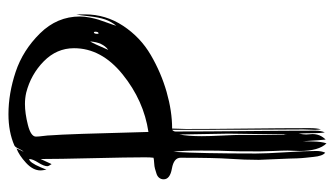

<svg xmlns="http://www.w3.org/2000/svg" viewBox="-189 -558 792 454"><g transform="rotate(-90 207.0 -331.0)"><path d="M100 -11Q100 -8 99.5 13Q99 34 95 45Q77 27 77 -19Q77 -24 77.5 -33.5Q78 -43 78 -47Q78 -59 77 -80Q76 -101 76 -112Q76 -178 77 -190Q78 -202 78 -251Q78 -298 75 -317Q71 -252 71 -122Q71 -98 74 -51Q77 -4 77 21Q77 33 73 42Q69 39 66.5 32Q64 25 63 14.5Q62 4 61 -4.5Q60 -13 59.5 -25.5Q59 -38 59 -44Q56 -113 56 -115Q56 -149 58.5 -184Q61 -219 61 -300Q61 -316 35.5 -320.5Q10 -325 10 -340Q10 -346 13.5 -350.5Q17 -355 23.5 -357Q30 -359 35 -360.5Q40 -362 49 -362.5Q58 -363 61 -364Q62 -371 62 -384Q62 -424 60 -507Q58 -590 58 -631L46 -605Q41 -612 41 -615Q41 -623 49.5 -636.5Q58 -650 58 -658Q54 -658 49 -651Q44 -644 38.5 -631Q33 -618 33 -617Q31 -627 31 -631Q31 -649 49 -665.5Q67 -682 83 -688Q80 -680 75 -671Q79 -675 82.5 -683Q86 -691 90 -693Q122 -707 164 -707Q213 -707 264 -690Q315 -673 355 -632.5Q395 -592 395 -538Q395 -527 392.5 -514.5Q390 -502 387.5 -494Q385 -486 380 -472.5Q375 -459 373 -452Q383 -464 388 -478.5Q393 -493 395.5 -516Q398 -539 400 -547V-526Q400 -477 373 -436Q346 -395 304 -370.5Q262 -346 216.5 -333Q171 -320 130 -320Q130 -314 129.5 -303Q129 -292 129 -287Q129 -223 130 -140.5Q131 -58 131 5Q131 23 128 32Q128 30 127.5 25Q127 20 127 18Q127 14 127.5 5Q128 -4 128 -9Q127 -141 127 -320Q123 -316 123 -312Q123 -242 124 -145.5Q125 -49 125 19Q125 32 121 41Q119 31 119 10Q119 -10 118 -21Q116 -9 116 -3Q116 0 116.5 4.5Q117 9 117 12Q117 30 104 43Q103 37 100 -11ZM320 -552Q320 -593 289 -623.5Q258 -654 215 -665Q202 -668 188 -668Q166 -668 138.5 -661Q111 -654 111 -642Q111 -636 112.5 -624.5Q114 -613 114 -607Q117 -572 122 -376Q196 -387 258 -437Q320 -487 320 -552ZM316 -471Q334 -484 336 -514Q331 -506 316 -471ZM359 -502Q359 -505 357 -505Q354 -504 354 -497Q354 -494 355 -494Q359 -494 359 -502ZM118 -187Q118 -203 116 -303Q112 -282 112 -250Q112 -232 113.5 -201Q115 -170 115 -158V-51Q115 -55 116 -55V-40Q118 -172 118 -187Z"/></g></svg>

Font: Because We Create
Style: Regular
Weight: 400
Designer: Liz Wetzel, Aaron Williamson, Russ McMullin
Foundry: Red Hat
Version: Version 1.000